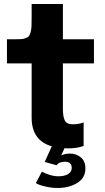

<svg xmlns="http://www.w3.org/2000/svg" viewBox="-20 -726 520 954"><path d="M321.3 11.2Q307.6 11.2 300.3 10.7L284.2 46.4Q301.8 37.1 328.1 37.1Q358.4 37.1 381.3 55.7Q404.3 74.2 404.3 111.3Q404.3 158.2 363.8 183.1Q323.2 208 266.1 208Q235.8 208 203.9 200.4Q171.9 192.9 158.2 183.6L188 127Q201.7 134.8 224.9 142.3Q248 149.9 271 149.9Q300.3 149.9 318.4 138.9Q336.4 127.9 336.4 108.4Q336.4 92.8 327.4 85.2Q318.4 77.6 303.7 77.6Q272.9 77.6 261.2 95.2L202.1 78.6L237.3 1Q137.2 -27.8 137.2 -142.1V-411.1H14.6V-530.8H48.8Q71.8 -530.8 83.7 -531.5Q95.7 -532.2 107.4 -536.4Q119.1 -540.5 123.5 -546.1Q127.9 -551.8 131.8 -565.4Q135.7 -579.1 136.5 -595Q137.2 -610.8 137.2 -639.2V-706.1H292.5V-530.8H446.8V-411.1H292.5V-186Q292.5 -146.5 302 -127.4Q311.5 -108.4 341.8 -108.4Q372.1 -108.4 395.5 -117.7V-1Q363.3 11.2 321.3 11.2Z"/></svg>

Font: Epilogue
Style: Bold
Weight: 700
Designer: Tyler Finck
Foundry: Etcetera Type Co
Version: Version 2.112